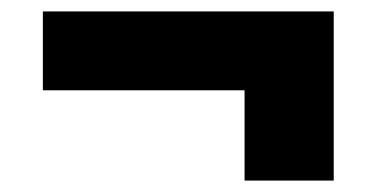

<svg xmlns="http://www.w3.org/2000/svg" viewBox="-20 -453 659 336"><path d="M564 -433V-295H55V-433ZM564 -383V-137H408V-383Z"/></svg>

Font: Public Sans Black
Style: Regular
Weight: 900
Designer: The Public Sans Project Authors: Dan O. Williams and USWDS (Libre Franklin designed by Pablo Impallari and Rodrigo Fuenz
Version: Version 1.007